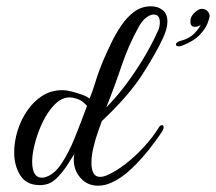

<svg xmlns="http://www.w3.org/2000/svg" viewBox="-20 -582 685 609"><path d="M291 7Q257 7 235.5 -17.5Q214 -42 214 -75Q214 -80 214.5 -85Q215 -90 216 -94Q207 -79 192.5 -57Q178 -35 160 -17Q142 1 120 4Q116 5 112 5Q108 5 105 5Q64 5 44.5 -25.5Q25 -56 25 -99Q25 -132 35.5 -166.5Q46 -201 66 -230.5Q86 -260 114 -278Q142 -296 178 -296Q190 -296 208 -291.5Q226 -287 242 -281Q258 -275 264 -269Q272 -287 283 -323Q294 -359 310 -396Q320 -419 333.5 -447Q347 -475 365 -501.5Q383 -528 406 -545Q429 -562 459 -562Q481 -562 496 -550Q511 -538 511 -513Q511 -491 496 -459Q474 -412 431 -345Q388 -278 303 -198Q299 -187 291 -164.5Q283 -142 276.5 -115Q270 -88 270 -65Q270 -45 276.5 -33Q283 -21 297 -21Q302 -21 307 -22Q312 -23 319 -26Q347 -38 377.5 -61.5Q408 -85 436.5 -116Q465 -147 484 -178Q488 -185 494 -185Q499 -185 499 -178Q499 -174 496 -168Q479 -141 452 -107Q425 -73 394.5 -44.5Q364 -16 334 -3Q313 7 291 7ZM317 -241Q355 -280 386.5 -323.5Q418 -367 442 -408.5Q466 -450 479 -480Q484 -489 485.5 -497Q487 -505 487 -511Q487 -536 467 -536Q457 -536 443.5 -526Q430 -516 418 -493Q387 -437 365 -371.5Q343 -306 317 -241ZM120 -19Q150 -26 174 -61.5Q198 -97 218 -147Q238 -197 256 -246Q251 -252 242.5 -259Q234 -266 219 -270Q210 -273 201 -273Q176 -273 154 -251Q132 -229 116 -196Q100 -163 91 -128.5Q82 -94 82 -70Q82 -13 120 -19ZM548 -435Q538 -435 538 -441Q538 -448 552 -452Q581 -460 596 -475.5Q611 -491 617 -504Q610 -497 598 -497Q584 -497 584 -513Q584 -520 585 -524Q589 -535 600 -544.5Q611 -554 620 -554Q631 -554 638 -547Q645 -540 645 -530Q645 -526 638.5 -508.5Q632 -491 613 -471Q594 -451 557 -437Q551 -435 548 -435Z"/></svg>

Font: Gwendolyn
Style: Bold
Weight: 700
Designer: Robert E. Leuschke
Foundry: Robert E. Leuschke
Version: Version 1.010; ttfautohint (v1.8.3)